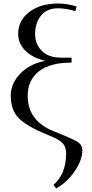

<svg xmlns="http://www.w3.org/2000/svg" viewBox="-20 -766 519 1089"><path d="M41 -223Q41 -293 95.5 -349Q150 -405 237 -421Q166 -437 124.5 -478Q83 -519 83 -574Q83 -649 145.5 -697.5Q208 -746 309 -746Q361 -746 415 -729L407 -703Q352 -719 309 -719Q246 -719 212.5 -677.5Q179 -636 179 -574Q179 -516 217 -477.5Q255 -439 327 -439H386V-411Q263 -411 200 -361Q137 -311 137 -223Q137 -80 286 -21Q394 22 420.5 39Q447 56 447 86Q447 141 404.5 204Q362 267 299 303L283 283Q355 221 355 104Q355 72 338.5 50Q322 28 265 5Q141 -44 91 -91Q41 -138 41 -223Z"/></svg>

Font: Dihjauti
Style: Bold
Weight: 700
Designer: T. Christopher White
Version: Version 3.0.0